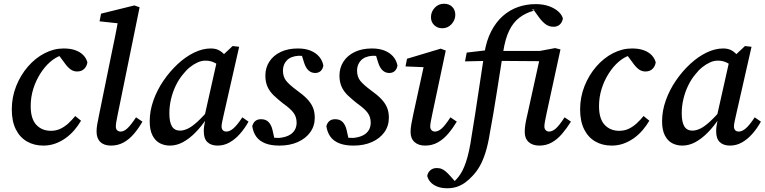

<svg xmlns="http://www.w3.org/2000/svg" viewBox="-20 -765 4090 1026"><path d="M212 13Q162 13 124 -9Q86 -31 64.5 -74Q43 -117 43 -180Q43 -246 66.5 -305Q90 -364 129.5 -409.5Q169 -455 218.5 -480.5Q268 -506 320 -506Q357 -506 383 -496.5Q409 -487 425 -470.5Q441 -454 447 -432Q444 -411 430 -397Q416 -383 392 -383Q372 -383 356 -395Q340 -407 324 -430L284 -484H337V-468H305Q277 -459 248.5 -434.5Q220 -410 196 -372.5Q172 -335 158 -290.5Q144 -246 144 -198Q144 -130 174 -98Q204 -66 252 -66Q280 -66 303 -77Q326 -88 345.5 -106Q365 -124 382 -145L413 -120Q398 -94 377 -69.5Q356 -45 330 -26.5Q304 -8 274.5 2.5Q245 13 212 13Z M573 13Q536 13 516 -6.5Q496 -26 496 -62Q496 -81 499.5 -100Q503 -119 509 -149L574 -468Q585 -520 595 -569.5Q605 -619 614 -672L643 -637L512 -651L520 -692L698 -736L726 -726L609 -153Q604 -129 601.5 -114Q599 -99 599 -89Q599 -76 606 -69Q613 -62 625 -62Q642 -62 660.5 -79Q679 -96 707 -138L741 -115Q720 -78 695 -49Q670 -20 640 -3.5Q610 13 573 13Z M888 13Q859 13 834.5 0.5Q810 -12 795 -41Q780 -70 780 -117Q780 -173 800 -229Q820 -285 854 -334.5Q888 -384 930 -423Q972 -462 1017.5 -484Q1063 -506 1106 -506Q1131 -506 1148 -497.5Q1165 -489 1179.5 -473Q1194 -457 1209 -434L1170 -397Q1150 -418 1127.5 -429.5Q1105 -441 1078 -441Q1057 -441 1036 -431.5Q1015 -422 995 -406Q975 -390 958 -368Q936 -342 919.5 -308Q903 -274 894 -236Q885 -198 885 -160Q885 -112 899 -89.5Q913 -67 942 -67Q961 -67 983.5 -77.5Q1006 -88 1035.5 -115Q1065 -142 1106 -190L1108 -134H1086Q1057 -90 1024.5 -57Q992 -24 958 -5.5Q924 13 888 13ZM1143 13Q1108 13 1088.5 -5.5Q1069 -24 1069 -63Q1069 -77 1070.5 -88.5Q1072 -100 1074.5 -111.5Q1077 -123 1079 -133L1071 -135L1143 -456L1158 -458L1223 -519L1258 -515L1176 -154Q1171 -131 1167.5 -115.5Q1164 -100 1164 -89Q1164 -77 1170.5 -69.5Q1177 -62 1190 -62Q1208 -62 1228 -79.5Q1248 -97 1275 -138L1308 -115Q1288 -79 1262.5 -50Q1237 -21 1207 -4Q1177 13 1143 13Z M1473 13Q1428 13 1397.5 1Q1367 -11 1350 -34Q1333 -57 1328 -91Q1333 -109 1344.5 -118.5Q1356 -128 1375 -128Q1401 -128 1415.5 -112.5Q1430 -97 1436 -71L1450 -9L1399 -32Q1419 -30 1436 -29Q1453 -28 1472 -28Q1502 -31 1522.5 -41Q1543 -51 1554 -68.5Q1565 -86 1565 -109Q1565 -139 1549.5 -161Q1534 -183 1493 -212Q1465 -234 1443 -255Q1421 -276 1409.5 -301.5Q1398 -327 1398 -361Q1398 -403 1419.5 -436Q1441 -469 1480 -487.5Q1519 -506 1572 -506Q1610 -506 1638 -495Q1666 -484 1684 -464Q1702 -444 1708 -415Q1705 -396 1693.5 -385.5Q1682 -375 1664 -375Q1644 -375 1629 -388.5Q1614 -402 1605 -430L1588 -485L1633 -465Q1619 -465 1605 -466Q1591 -467 1575 -467Q1533 -464 1512.5 -442Q1492 -420 1492 -388Q1492 -355 1509 -333.5Q1526 -312 1568 -281Q1599 -259 1620 -237.5Q1641 -216 1651.5 -192Q1662 -168 1662 -136Q1662 -92 1638 -58.5Q1614 -25 1571.5 -6Q1529 13 1473 13Z M1869 13Q1824 13 1793.5 1Q1763 -11 1746 -34Q1729 -57 1724 -91Q1729 -109 1740.5 -118.5Q1752 -128 1771 -128Q1797 -128 1811.5 -112.5Q1826 -97 1832 -71L1846 -9L1795 -32Q1815 -30 1832 -29Q1849 -28 1868 -28Q1898 -31 1918.5 -41Q1939 -51 1950 -68.5Q1961 -86 1961 -109Q1961 -139 1945.5 -161Q1930 -183 1889 -212Q1861 -234 1839 -255Q1817 -276 1805.5 -301.5Q1794 -327 1794 -361Q1794 -403 1815.5 -436Q1837 -469 1876 -487.5Q1915 -506 1968 -506Q2006 -506 2034 -495Q2062 -484 2080 -464Q2098 -444 2104 -415Q2101 -396 2089.5 -385.5Q2078 -375 2060 -375Q2040 -375 2025 -388.5Q2010 -402 2001 -430L1984 -485L2029 -465Q2015 -465 2001 -466Q1987 -467 1971 -467Q1929 -464 1908.5 -442Q1888 -420 1888 -388Q1888 -355 1905 -333.5Q1922 -312 1964 -281Q1995 -259 2016 -237.5Q2037 -216 2047.5 -192Q2058 -168 2058 -136Q2058 -92 2034 -58.5Q2010 -25 1967.5 -6Q1925 13 1869 13Z M2174 -60Q2174 -79 2178 -101Q2182 -123 2188 -152L2250 -436L2270 -405L2147 -410L2155 -451L2335 -505L2362 -495L2291 -160Q2286 -136 2282.5 -118Q2279 -100 2279 -89Q2279 -77 2286 -69.5Q2293 -62 2304 -62Q2322 -62 2340.5 -78.5Q2359 -95 2387 -138L2421 -115Q2400 -80 2375 -50.5Q2350 -21 2319.5 -4Q2289 13 2252 13Q2216 13 2195 -6Q2174 -25 2174 -60ZM2343 -614Q2318 -614 2300.5 -630.5Q2283 -647 2283 -673Q2283 -702 2303 -723.5Q2323 -745 2353 -745Q2380 -745 2396.5 -728.5Q2413 -712 2413 -686Q2413 -658 2393 -636Q2373 -614 2343 -614Z M2371 241Q2339 241 2316.5 232Q2294 223 2280.5 208Q2267 193 2263 175Q2266 157 2279.5 145Q2293 133 2314 133Q2330 133 2342 138.5Q2354 144 2365.5 154.5Q2377 165 2391 181L2414 207L2397 205H2413L2405 207Q2417 196 2428 182.5Q2439 169 2450 149Q2460 130 2469 104Q2478 78 2486 42Q2494 6 2501 -43Q2519 -151 2535 -260Q2551 -369 2568 -478Q2579 -548 2605 -598Q2631 -648 2667.5 -680Q2704 -712 2748.5 -727.5Q2793 -743 2842 -743Q2883 -743 2913.5 -732Q2944 -721 2963.5 -703.5Q2983 -686 2988 -666Q2984 -645 2971 -633.5Q2958 -622 2938 -622Q2915 -622 2897 -634.5Q2879 -647 2859 -674L2831 -713L2849 -714H2821L2833 -708Q2789 -696 2756 -671Q2723 -646 2701.5 -602.5Q2680 -559 2669 -489Q2652 -383 2634.5 -270Q2617 -157 2597 -50Q2588 6 2575 48Q2562 90 2545 120.5Q2528 151 2506 174Q2488 194 2467 209.5Q2446 225 2422 233Q2398 241 2371 241ZM2862 13Q2826 13 2805 -6Q2784 -25 2784 -60Q2784 -79 2787.5 -101Q2791 -123 2798 -152L2861 -438L2600 -440L2465 -437L2474 -484L2601 -499V-493H2866L2946 -508L2975 -501L2901 -160Q2896 -136 2892.5 -118Q2889 -100 2889 -89Q2889 -77 2896 -69.5Q2903 -62 2914 -62Q2932 -62 2950.5 -78.5Q2969 -95 2997 -138L3031 -115Q3009 -80 2984 -50.5Q2959 -21 2929 -4Q2899 13 2862 13Z M3249 13Q3199 13 3161 -9Q3123 -31 3101.5 -74Q3080 -117 3080 -180Q3080 -246 3103.5 -305Q3127 -364 3166.5 -409.5Q3206 -455 3255.5 -480.5Q3305 -506 3357 -506Q3394 -506 3420 -496.5Q3446 -487 3462 -470.5Q3478 -454 3484 -432Q3481 -411 3467 -397Q3453 -383 3429 -383Q3409 -383 3393 -395Q3377 -407 3361 -430L3321 -484H3374V-468H3342Q3314 -459 3285.5 -434.5Q3257 -410 3233 -372.5Q3209 -335 3195 -290.5Q3181 -246 3181 -198Q3181 -130 3211 -98Q3241 -66 3289 -66Q3317 -66 3340 -77Q3363 -88 3382.5 -106Q3402 -124 3419 -145L3450 -120Q3435 -94 3414 -69.5Q3393 -45 3367 -26.5Q3341 -8 3311.5 2.5Q3282 13 3249 13Z M3626 13Q3597 13 3572.5 0.5Q3548 -12 3533 -41Q3518 -70 3518 -117Q3518 -173 3538 -229Q3558 -285 3592 -334.5Q3626 -384 3668 -423Q3710 -462 3755.5 -484Q3801 -506 3844 -506Q3869 -506 3886 -497.5Q3903 -489 3917.5 -473Q3932 -457 3947 -434L3908 -397Q3888 -418 3865.5 -429.5Q3843 -441 3816 -441Q3795 -441 3774 -431.5Q3753 -422 3733 -406Q3713 -390 3696 -368Q3674 -342 3657.5 -308Q3641 -274 3632 -236Q3623 -198 3623 -160Q3623 -112 3637 -89.5Q3651 -67 3680 -67Q3699 -67 3721.5 -77.5Q3744 -88 3773.5 -115Q3803 -142 3844 -190L3846 -134H3824Q3795 -90 3762.5 -57Q3730 -24 3696 -5.5Q3662 13 3626 13ZM3881 13Q3846 13 3826.5 -5.5Q3807 -24 3807 -63Q3807 -77 3808.5 -88.5Q3810 -100 3812.5 -111.5Q3815 -123 3817 -133L3809 -135L3881 -456L3896 -458L3961 -519L3996 -515L3914 -154Q3909 -131 3905.5 -115.5Q3902 -100 3902 -89Q3902 -77 3908.5 -69.5Q3915 -62 3928 -62Q3946 -62 3966 -79.5Q3986 -97 4013 -138L4046 -115Q4026 -79 4000.5 -50Q3975 -21 3945 -4Q3915 13 3881 13Z"/></svg>

Font: Source Serif 4 Medium
Style: Italic
Weight: 500
Italic angle: -12°
Designer: Frank Grießhammer
Foundry: Adobe Systems Incorporated
Version: Version 4.004;hotconv 1.0.116;makeotfexe 2.5.65601